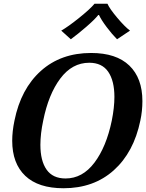

<svg xmlns="http://www.w3.org/2000/svg" viewBox="-20 -992 778 1022"><path d="M306 -829Q343 -850 402 -897.5Q461 -945 483 -972H552Q564 -945 604 -897.5Q644 -850 672 -829L603 -783Q577 -809 548 -847.5Q519 -886 507 -912H503Q483 -887 439 -849Q395 -811 357 -783ZM45 -243Q45 -293 57 -350Q91 -519 197.5 -614.5Q304 -710 465 -710Q599 -710 668.5 -643Q738 -576 738 -454Q738 -401 727 -350Q692 -181 585.5 -85.5Q479 10 318 10Q184 10 114.5 -56Q45 -122 45 -243ZM575 -350Q589 -420 589 -476Q589 -562 556 -610Q523 -658 455 -658Q364 -658 301 -574Q238 -490 210 -350Q195 -280 195 -221Q195 -136 228 -89Q261 -42 329 -42Q419 -42 482.5 -126Q546 -210 575 -350Z"/></svg>

Font: Trirong
Style: Bold Italic
Weight: 700
Italic angle: -12°
Designer: Katatrad Team
Foundry: CadsonDemak
Version: Version 1.001